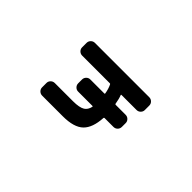

<svg xmlns="http://www.w3.org/2000/svg" viewBox="-67 -850 1133 1133"><g transform="rotate(-45 500.0 -283.5)"><path d="M544.9 -259.8Q544.9 -254.9 548.8 -255.9Q583 -261.7 606.4 -273.4Q610.4 -275.4 610.4 -279.3V-509.8Q610.4 -524.4 620.6 -534.7Q630.9 -544.9 644.5 -544.9H681.6Q696.3 -544.9 706.5 -534.7Q716.8 -524.4 716.8 -509.8V-56.6Q716.8 -42 706.5 -31.7Q696.3 -21.5 681.6 -21.5H644.5Q630.9 -21.5 620.6 -31.7Q610.4 -42 610.4 -56.6V-181.6Q610.4 -186.5 606.4 -184.6Q585 -175.8 548.8 -169.9Q544.9 -168.9 544.9 -165V-82Q544.9 -67.4 534.7 -57.1Q524.4 -46.9 510.7 -46.9H478.5Q463.9 -46.9 453.6 -57.1Q443.4 -67.4 443.4 -82V-156.2Q443.4 -161.1 438.5 -161.1Q353.5 -166 315.4 -205.1Q276.4 -245.1 276.4 -337.9V-509.8Q276.4 -524.4 286.6 -534.7Q296.9 -544.9 310.5 -544.9H347.7Q361.3 -544.9 371.6 -534.7Q381.8 -524.4 381.8 -509.8V-358.4Q381.8 -304.7 396.5 -281.2Q409.2 -260.7 439.5 -253.9Q443.4 -252.9 443.4 -257.8V-377Q443.4 -390.6 453.6 -400.9Q463.9 -411.1 478.5 -411.1H509.8Q524.4 -411.1 534.7 -400.9Q544.9 -390.6 544.9 -377Z"/></g></svg>

Font: Gen Jyuu Gothic L Monospace Medium
Style: Regular
Weight: 500
Designer: [Source Han Sans]
Ryoko NISHIZUKA  (kana & ideographs); Paul D. Hunt (Latin, Greek & Cyrillic); Wenlong ZHANG  (bopomofo
Version: Version 1.002.20150607